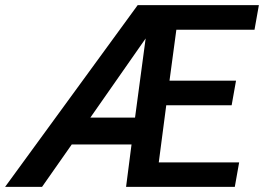

<svg xmlns="http://www.w3.org/2000/svg" viewBox="-79 -731 1033 751"><path d="M856.4 -95.7H542L571.3 -319.3H827.1L844.2 -415.5H584L610.8 -614.7H916.5L933.6 -710.9H459.5L-59.1 0H85.4L201.7 -166H435.5L414.1 0H839.4ZM490.7 -580.6 449.2 -271H274.4Z"/></svg>

Font: Roboto Medium
Style: Italic
Weight: 500
Italic angle: -12°
Designer: Google
Version: Version 2.137; 2017